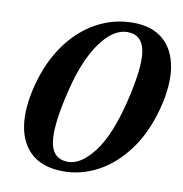

<svg xmlns="http://www.w3.org/2000/svg" viewBox="-81 -788 838 877"><g transform="rotate(10 338.0 -350.0)"><path d="M467.5 -712Q555 -712 607 -667.2Q659 -622.5 672.2 -541Q685.5 -459.5 657 -350Q626 -231.5 566 -150.8Q506 -70 429.2 -29Q352.5 12 270 12Q177.5 12 124 -33.2Q70.5 -78.5 57.5 -160.5Q44.5 -242.5 73.5 -354Q102.5 -464 160.2 -544.5Q218 -625 297 -668.5Q376 -712 467.5 -712ZM500.5 -344Q543 -515.5 530.2 -590.5Q517.5 -665.5 448.5 -665.5Q384.5 -665.5 326 -586.2Q267.5 -507 231.5 -365.5Q201.5 -245.5 197.8 -172.8Q194 -100 215.5 -67.2Q237 -34.5 283.5 -34.5Q342 -34.5 401.2 -110.2Q460.5 -186 500.5 -344Z"/></g></svg>

Font: Fraunces 9pt SemiBold
Style: Italic
Weight: 600
Italic angle: -16°
Version: Version 1.000;[b76b70a41]